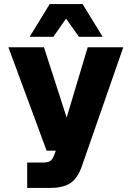

<svg xmlns="http://www.w3.org/2000/svg" viewBox="-20 -769 643 939"><path d="M113 150V26H188Q213 26 224.5 19Q236 12 244 -8L253 -32H208L21 -538H195L306 -194L409 -538H583L380 45Q360 102 325 126Q290 150 226 150ZM125 -589 223 -749H384L482 -589H366L303 -678L241 -589Z"/></svg>

Font: Geist ExtBd
Style: Regular
Weight: 400
Designer: Basement.studio, Andrés Briganti, Mateo Zaragoza
Foundry: Basement.studio, Vercel, Andrés Briganti, Guido Ferreyra, Mateo Zaragoza
Version: Version 1.401